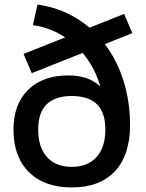

<svg xmlns="http://www.w3.org/2000/svg" viewBox="-20 -810 638 840"><path d="M294 10Q174 10 106.5 -57Q39 -124 39 -243Q39 -354 103 -417Q167 -480 279 -480Q323 -480 357 -468.5Q391 -457 416 -434L418 -435Q402 -489 373.5 -534.5Q345 -580 306.5 -614.5Q268 -649 222 -671Q176 -693 124 -700L144 -790Q216 -780 278 -750Q340 -720 390 -672Q440 -624 475.5 -561Q511 -498 530 -422.5Q549 -347 549 -263Q549 -132 483 -61Q417 10 294 10ZM294 -80Q364 -80 402.5 -123Q441 -166 441 -243Q441 -317 404.5 -353.5Q368 -390 294 -390Q221 -390 184 -353.5Q147 -317 147 -243Q147 -166 185.5 -123Q224 -80 294 -80ZM119 -490 83 -574 523 -749 559 -665Z"/></svg>

Font: M PLUS 1 Medium
Style: Regular
Weight: 500
Designer: Coji Morishita
Foundry: UNDERFOREST DESIGN
Version: Version 1.001